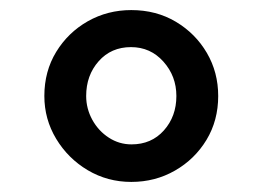

<svg xmlns="http://www.w3.org/2000/svg" viewBox="-20 -828 521 381"><path d="M240.5 -467Q193.5 -467 154.2 -490.2Q115 -513.5 91.5 -552.5Q68 -591.5 68 -637.5Q68 -686.5 91.5 -725Q115 -763.5 154.2 -785.8Q193.5 -808 240.5 -808Q290 -808 329 -784.8Q368 -761.5 390.5 -723Q413 -684.5 413 -637.5Q413 -589 389.8 -550.5Q366.5 -512 327.2 -489.5Q288 -467 240.5 -467ZM241 -541.5Q280.5 -541.5 305.2 -569.2Q330 -597 330 -637.5Q330 -677 304.2 -705.8Q278.5 -734.5 240 -734.5Q200.5 -734.5 175.8 -706.5Q151 -678.5 151 -637.5Q151 -612.5 163.2 -590.2Q175.5 -568 196 -554.8Q216.5 -541.5 241 -541.5Z"/></svg>

Font: Merriweather 48pt Black
Style: Regular
Weight: 900
Version: Version 2.100